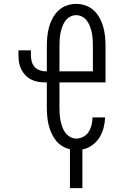

<svg xmlns="http://www.w3.org/2000/svg" viewBox="-20 -763 640 988"><path d="M340 205V5Q318 0 299 -12Q280 -24 266.5 -41.5Q253 -59 244 -79.5Q235 -100 230 -121.5Q225 -143 223 -165.5Q221 -188 221 -210V-339H213Q195 -339 176.5 -342Q158 -345 141 -353.5Q124 -362 111 -375.5Q98 -389 89.5 -406Q81 -423 78 -441.5Q75 -460 75 -479V-504H139V-479Q139 -463 143 -447.5Q147 -432 157 -420Q167 -408 182.5 -402Q198 -396 213 -396H221V-525Q221 -550 223.5 -575Q226 -600 232.5 -624Q239 -648 251 -670Q263 -692 281 -709Q299 -726 323 -734.5Q347 -743 372 -743Q397 -743 421 -734.5Q445 -726 463 -709Q481 -692 493 -670Q505 -648 511.5 -624Q518 -600 520.5 -575Q523 -550 523 -525V-339H286V-210Q286 -193 287 -176Q288 -159 291.5 -142.5Q295 -126 300.5 -110Q306 -94 316 -80.5Q326 -67 341 -58.5Q356 -50 373 -50Q392 -50 409.5 -59.5Q427 -69 437 -85.5Q447 -102 451.5 -121Q456 -140 456 -159H521Q520 -132 513 -105Q506 -78 491.5 -55Q477 -32 454 -15.5Q431 1 404 6V205ZM286 -396H458V-525Q458 -542 457 -558.5Q456 -575 453 -591.5Q450 -608 444 -624.5Q438 -641 428.5 -654.5Q419 -668 404 -676.5Q389 -685 372 -685Q355 -685 340 -676.5Q325 -668 315.5 -654.5Q306 -641 300 -624.5Q294 -608 291 -591.5Q288 -575 287 -558.5Q286 -542 286 -525Z"/></svg>

Font: Iosevka SS04 Light Extended
Style: Regular
Weight: 300
Width: 7
Monospace: yes
Designer: Belleve Invis
Foundry: Belleve Invis
Version: Version 19.0.0; ttfautohint (v1.8.4)